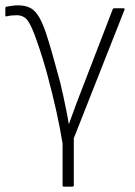

<svg xmlns="http://www.w3.org/2000/svg" viewBox="-25 -513 504 718"><path d="M214 185Q209 185 209 180V24Q200 -33 185.5 -98Q171 -163 153 -230Q135 -297 114 -356Q94 -415 79 -435.5Q64 -456 38 -456Q28 -456 18 -455Q8 -454 0 -452Q-5 -450 -5 -456V-481Q-5 -487 -1 -488Q10 -490 21 -491.5Q32 -493 42 -493Q69 -493 88 -483.5Q107 -474 123 -446Q139 -418 156 -361Q168 -322 178.5 -283.5Q189 -245 200 -205Q206 -181 211.5 -155Q217 -129 222.5 -102.5Q228 -76 232 -50H233Q246 -87 260.5 -125.5Q275 -164 290 -202L396 -477Q397 -482 402 -482H436Q444 -482 440 -475L251 4V180Q251 185 245 185Z"/></svg>

Font: Sofia Sans Semi Condensed ExtraLight
Style: Regular
Weight: 250
Version: Version 4.100